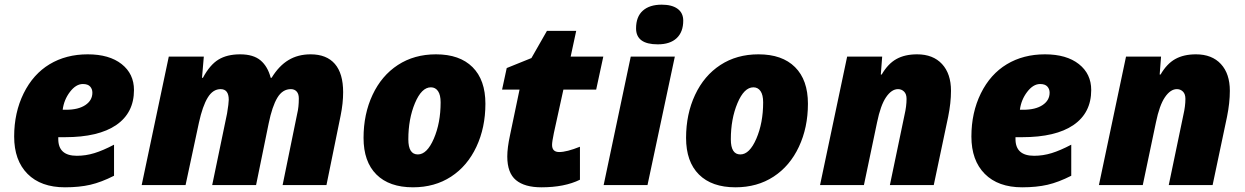

<svg xmlns="http://www.w3.org/2000/svg" viewBox="-20 -797 5364 827"><path d="M259.8 9.8Q156.2 9.8 98.6 -48.1Q41 -106 41 -209Q41 -312 81.8 -394.8Q122.6 -477.5 193.6 -520.3Q264.6 -563 357.9 -563Q450.7 -563 503.9 -521Q557.1 -479 557.1 -409.2Q557.1 -311 480.7 -258.5Q404.3 -206.1 259.8 -206.1H231V-198.2Q231 -126 311 -126Q349.6 -126 386.7 -137.5Q423.8 -148.9 471.2 -173.8V-40Q416.5 -12.2 369.1 -1.2Q321.8 9.8 259.8 9.8ZM336.9 -435.1Q307.1 -435.1 281.2 -401.1Q255.4 -367.2 250 -324.2H264.2Q317.4 -324.2 347.7 -344.5Q377.9 -364.7 377.9 -397.9Q377.9 -413.6 368.2 -424.3Q358.4 -435.1 336.9 -435.1Z M894 0 958 -308.1Q965.3 -352.1 965.3 -367.2Q965.3 -413.1 930.2 -413.1Q897 -413.1 874.8 -376.7Q852.5 -340.3 836.9 -269L779.3 0H590.3L707 -553.2H857.9L850.1 -461.9H854Q883.8 -517.6 920.9 -540.3Q958 -563 1014.2 -563Q1071.3 -563 1102.3 -536.9Q1133.3 -510.7 1146 -461.9H1149.9Q1181.6 -513.7 1222.7 -538.3Q1263.7 -563 1317.9 -563Q1386.7 -563 1422.4 -521.7Q1458 -480.5 1458 -399.9Q1458 -352.5 1447.3 -299.8L1386.2 0H1197.3L1260.3 -308.1Q1267.1 -335.4 1267.1 -373Q1267.1 -392.6 1257.8 -402.8Q1248.5 -413.1 1232.9 -413.1Q1196.8 -413.1 1174.6 -376Q1152.3 -338.9 1137.2 -265.1L1083 0Z M1758.8 9.8Q1656.7 9.8 1601.3 -45.4Q1545.9 -100.6 1545.9 -203.1Q1545.9 -305.7 1584.7 -388.4Q1623.5 -471.2 1693.8 -517.1Q1764.2 -563 1857.9 -563Q1960 -563 2015.4 -507.8Q2070.8 -452.6 2070.8 -350.1Q2070.8 -247.6 2032 -164.8Q1993.2 -82 1922.9 -36.1Q1852.5 9.8 1758.8 9.8ZM1835.9 -420.9Q1795.9 -420.9 1767.3 -352.8Q1738.8 -284.7 1738.8 -196.8Q1738.8 -131.8 1779.8 -131.8Q1819.3 -131.8 1848.6 -199.7Q1877.9 -267.6 1877.9 -356Q1877.9 -388.2 1866.7 -404.5Q1855.5 -420.9 1835.9 -420.9Z M2388.7 -142.1Q2420.9 -142.1 2478 -165V-22.9Q2411.6 9.8 2312 9.8Q2239.7 9.8 2202.4 -21.2Q2165 -52.2 2165 -123Q2165 -160.2 2176.8 -214.8L2217.8 -411.1H2142.6L2162.6 -503.9L2269 -546.9L2335.9 -664.1H2461.9L2438 -553.2H2578.6L2547.9 -411.1H2406.7L2365.7 -224.1Q2357.9 -186.5 2357.9 -172.9Q2357.9 -142.1 2388.7 -142.1Z M2769 0H2580.1L2696.8 -553.2H2886.7ZM2719.7 -674.8Q2719.7 -725.1 2748.8 -751Q2777.8 -776.9 2830.1 -776.9Q2874.5 -776.9 2898.7 -759Q2922.9 -741.2 2922.9 -708Q2922.9 -659.2 2894.5 -632.6Q2866.2 -606 2813 -606Q2719.7 -606 2719.7 -674.8Z M3147.9 9.8Q3045.9 9.8 2990.5 -45.4Q2935.1 -100.6 2935.1 -203.1Q2935.1 -305.7 2973.9 -388.4Q3012.7 -471.2 3083 -517.1Q3153.3 -563 3247.1 -563Q3349.1 -563 3404.5 -507.8Q3460 -452.6 3460 -350.1Q3460 -247.6 3421.1 -164.8Q3382.3 -82 3312 -36.1Q3241.7 9.8 3147.9 9.8ZM3225.1 -420.9Q3185.1 -420.9 3156.5 -352.8Q3127.9 -284.7 3127.9 -196.8Q3127.9 -131.8 3168.9 -131.8Q3208.5 -131.8 3237.8 -199.7Q3267.1 -267.6 3267.1 -356Q3267.1 -388.2 3255.9 -404.5Q3244.6 -420.9 3225.1 -420.9Z M3884.8 -371.1Q3884.8 -392.1 3874 -402.6Q3863.3 -413.1 3848.1 -413.1Q3820.3 -413.1 3796.6 -378.4Q3772.9 -343.8 3757.8 -270L3701.2 0H3512.2L3628.9 -553.2H3779.8L3773.9 -476.1H3777.8Q3804.7 -522.5 3841.1 -542.7Q3877.4 -563 3930.2 -563Q3999 -563 4037.6 -521.2Q4076.2 -479.5 4076.2 -405.8Q4076.2 -354 4064 -293.9L4002 0H3813L3876 -301.8Q3884.8 -339.8 3884.8 -371.1Z M4382.8 9.8Q4279.3 9.8 4221.7 -48.1Q4164.1 -106 4164.1 -209Q4164.1 -312 4204.8 -394.8Q4245.6 -477.5 4316.7 -520.3Q4387.7 -563 4481 -563Q4573.7 -563 4627 -521Q4680.2 -479 4680.2 -409.2Q4680.2 -311 4603.8 -258.5Q4527.3 -206.1 4382.8 -206.1H4354V-198.2Q4354 -126 4434.1 -126Q4472.7 -126 4509.8 -137.5Q4546.9 -148.9 4594.2 -173.8V-40Q4539.6 -12.2 4492.2 -1.2Q4444.8 9.8 4382.8 9.8ZM4460 -435.1Q4430.2 -435.1 4404.3 -401.1Q4378.4 -367.2 4373 -324.2H4387.2Q4440.4 -324.2 4470.7 -344.5Q4501 -364.7 4501 -397.9Q4501 -413.6 4491.2 -424.3Q4481.4 -435.1 4460 -435.1Z M5085.9 -371.1Q5085.9 -392.1 5075.2 -402.6Q5064.5 -413.1 5049.3 -413.1Q5021.5 -413.1 4997.8 -378.4Q4974.1 -343.8 4959 -270L4902.3 0H4713.4L4830.1 -553.2H4981L4975.1 -476.1H4979Q5005.9 -522.5 5042.2 -542.7Q5078.6 -563 5131.3 -563Q5200.2 -563 5238.8 -521.2Q5277.3 -479.5 5277.3 -405.8Q5277.3 -354 5265.1 -293.9L5203.1 0H5014.2L5077.1 -301.8Q5085.9 -339.8 5085.9 -371.1Z"/></svg>

Font: TypoPRO Open Sans
Style: Italic
Weight: 800
Italic angle: -12°
Foundry: Ascender Corporation
Version: Version 1.10